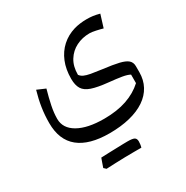

<svg xmlns="http://www.w3.org/2000/svg" viewBox="-191 -574 1145 1180"><g transform="rotate(-30 382.0 16.0)"><path d="M428.5 438.9Q444 438.9 453.9 438.9Q463.8 439 469.8 439Q475.7 439 479.4 439Q482.5 428.7 483.9 417.5Q485.3 406.2 485.3 397.9Q485.3 377.7 473 370.4Q460.7 363 425.1 363Q389.7 373.6 354.3 384.9Q318.9 396.2 283.9 407.4Q248.8 418.6 213.9 430.1Q217.9 433.8 221.7 437.4Q225.4 441.1 229.2 444.6Q260.7 443.1 295 441.7Q329.4 440.3 363.5 439.6Q397.6 438.9 428.5 438.9ZM229.2 444.6Q262 431.3 294.7 418.1Q327.4 404.8 360 390.8Q392.7 376.9 425.1 363Q415 363 394.5 363.4Q374 363.9 347.4 364.8Q320.8 365.7 291.7 366.5Q262.5 367.4 235.6 368.6Q230.1 383.7 224.8 398.8Q219.5 414 213.9 430.1Q217.9 433.8 221.7 437.4Q225.4 441.1 229.2 444.6ZM645.2 -311.6 672.8 -400.7Q645.8 -408 625.4 -410.6Q605.1 -413.2 581 -413.2Q558.3 -413.2 534.7 -410.1Q511.1 -406.9 491.9 -401.2Q438.3 -385.1 399.1 -349.7Q359.9 -314.2 338.6 -262.1Q317.2 -210 317.2 -142.7Q317.2 -97.5 333.7 -71Q350.1 -44.4 391 -30.6Q431.8 -16.7 505 -9.4Q561.7 -3.7 596.2 2.1Q630.6 8 649.2 18.4L649.1 78.9Q600.3 123.9 531.6 147.5Q462.9 171.1 370.7 171.1Q253.8 171.1 186.8 132.9Q119.9 94.6 119.9 27.3Q119.9 -14.2 129.8 -62.5Q139.7 -110.8 155.8 -167.6L97.2 -192.8Q80.8 -136.7 72.7 -83.8Q64.5 -30.9 64.5 25.4Q64.5 145.5 138.4 205.2Q212.3 265 355.1 265Q436.1 265 500.3 249Q564.5 233.1 609.2 202.8Q653.9 172.4 677.2 129.1Q700.6 85.7 700.7 30.8V-11.8Q700.7 -38.5 683.1 -54.4Q665.5 -70.2 624.9 -80Q584.2 -89.7 514.8 -98.1Q466 -104.5 436.7 -109.8Q407.5 -115.2 391.3 -122.8Q375.2 -130.5 365.6 -143.6Q365.4 -203.2 391.1 -244.6Q416.8 -286.1 459.8 -307.7Q502.8 -329.3 554.9 -329.3Q569.8 -329.3 597.5 -323.4Q625.2 -317.5 645.2 -311.6Z"/></g></svg>

Font: Pinar FD VF
Style: Regular
Weight: 300
Designer: Amin Abedi
Version: Version 2.000